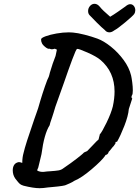

<svg xmlns="http://www.w3.org/2000/svg" viewBox="-20 -882 731 1009"><path d="M675 -365Q673 -359 668 -343Q663 -327 657 -309Q654 -273 633.5 -220.5Q613 -168 595 -137Q590 -137 587 -135.5Q584 -134 588 -133Q588 -128 577 -114Q574 -112 564.5 -99.5Q555 -87 551 -84Q550 -77 545 -72.5Q540 -68 536 -68Q536 -68 534.5 -67.5Q533 -67 533 -64Q515 -38 461.5 7.5Q408 53 371 68Q361 75 347.5 81Q334 87 329 89Q322 95 254 101Q244 102 232 103Q220 104 208 106Q202 107 188 107Q156 107 104 94Q91 90 85 85Q79 80 71.5 70.5Q64 61 60 56Q47 37 47 13Q47 -4 54.5 -15.5Q62 -27 78 -30H81Q85 -30 97 -26Q97 -55 104 -79Q113 -120 160 -255L172 -289Q179 -306 192 -353Q203 -390 216.5 -429Q230 -468 236 -478Q239 -486 242 -500Q257 -551 272 -588L279 -621L268 -626Q259 -623 252 -623Q247 -623 241 -626Q232 -623 216.5 -636Q201 -649 199 -659Q197 -662 196.5 -668Q196 -674 196 -676Q197 -683 220 -691.5Q243 -700 277 -706Q311 -712 342 -712Q356 -712 363 -711Q388 -709 425 -699.5Q462 -690 492 -679Q525 -667 562.5 -637Q600 -607 629.5 -567Q659 -527 669 -485Q672 -472 675 -449Q678 -426 678 -408Q678 -387 674 -382Q671 -378 671 -372Q671 -366 675 -365ZM582 -401Q582 -504 508 -567Q487 -585 439.5 -606Q392 -627 385 -625Q380 -624 359.5 -569Q339 -514 316 -447L271 -321Q267 -305 262 -291Q257 -277 254 -266Q241 -229 241 -224Q212 -179 198 -72Q196 -66 187 -26Q180 7 177 6L176 15Q194 23 211 21Q217 20 227.5 19Q238 18 243 18Q273 16 287.5 13.5Q302 11 312 3Q356 -27 383.5 -48.5Q411 -70 417 -76Q419 -81 438 -88L466 -117Q491 -144 498 -149Q499 -156 501.5 -163.5Q504 -171 504 -175Q516 -188 540 -237.5Q564 -287 573 -323Q582 -365 582 -401ZM555 -712Q540 -712 531 -724Q515 -737 488.5 -763.5Q462 -790 451 -802Q443 -810 443 -824Q443 -839 453 -850.5Q463 -862 477 -862Q492 -862 505 -846Q518 -829 559 -794Q576 -804 600 -820.5Q624 -837 639 -848Q653 -860 664 -860Q676 -860 683.5 -850.5Q691 -841 691 -828Q691 -817 685 -808Q679 -799 639 -765.5Q599 -732 580 -722Q567 -712 555 -712Z"/></svg>

Font: Caveat
Style: Bold
Weight: 700
Designer: Pablo Impallari
Foundry: Pablo Impallari
Version: Version 1.500; ttfautohint (v1.6)